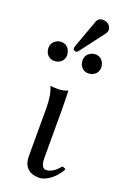

<svg xmlns="http://www.w3.org/2000/svg" viewBox="-158 -835 592 895"><g transform="rotate(20 138.0 -387.0)"><path d="M189 -784.2Q215.8 -784.2 227.5 -762.2Q230.5 -755.4 231 -749Q230.5 -738.8 225.1 -731L132.8 -608.9Q126.5 -601.6 121.1 -601.1Q108.4 -602.5 106.9 -613.8Q107.4 -618.2 108.9 -624L161.1 -767.1Q168.5 -783.7 189 -784.2ZM-4.9 -573.2Q-4.9 -603.5 22.5 -616.7Q32.2 -621.1 42 -621.1Q71.8 -621.1 84.5 -592.8Q88.4 -582.5 88.9 -573.2Q88.9 -542.5 60.5 -529.8Q51.3 -526.4 42 -525.9Q11.2 -525.9 -1 -554.2Q-4.9 -564 -4.9 -573.2ZM164.1 -573.2Q164.1 -603.5 191.4 -616.7Q201.2 -621.1 210.9 -621.1Q240.7 -621.1 253.9 -592.8Q257.8 -582.5 257.8 -573.2Q257.8 -542.5 229.5 -529.8Q220.2 -526.4 210.9 -525.9Q180.2 -525.9 168 -554.2Q164.1 -564 164.1 -573.2ZM82 -307.1Q81.5 -374 64.9 -409.2L66.9 -411.1Q79.1 -409.2 106 -409.2Q128.4 -409.7 150.9 -418.9Q150.9 -418 152.8 -327.1V-85Q153.8 -36.1 178.2 -35.2Q212.9 -36.1 245.1 -77.1Q258.8 -74.2 260.7 -70.8Q261.7 -68.4 262.2 -66.9Q233.9 -17.6 190.9 2.4Q173.8 9.8 159.2 9.8Q83 7.8 82 -67.9Z"/></g></svg>

Font: Linux Libertine Display O
Style: Regular
Weight: 400
Designer: Philipp H. Poll
Foundry: Philipp H. Poll
Version: Version 5.0.9